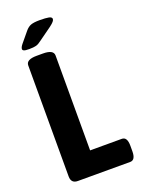

<svg xmlns="http://www.w3.org/2000/svg" viewBox="-162 -949 760 1023"><g transform="rotate(-20 218.0 -437.5)"><path d="M96 0Q58 0 58 -40V-669Q58 -702 118 -702H153Q213 -702 213 -669V-131H393Q423 -131 423 -81V-50Q423 0 393 0ZM93 -749Q71 -749 63.5 -752.5Q56 -756 56 -762Q56 -772 68 -787L116 -845Q131 -863 148 -869Q165 -875 197 -875Q232 -875 249 -871.5Q266 -868 266 -857Q266 -851 259.5 -843Q253 -835 237 -823L162 -769Q147 -757 133 -753Q119 -749 93 -749Z"/></g></svg>

Font: Asap Semi Condensed
Style: Bold
Weight: 700
Width: 4
Designer: Pablo Cosgaya
Foundry: Omnibus-Type
Version: Version 3.001; ttfautohint (v1.8.4.7-5d5b)